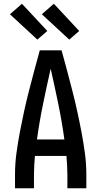

<svg xmlns="http://www.w3.org/2000/svg" viewBox="-20 -1003 540 1023"><path d="M60 0V-74Q60 -130 67.5 -186Q75 -242 85.5 -297.5Q96 -353 108 -408Q120 -463 134 -517.5Q148 -572 162.5 -626.5Q177 -681 192 -735H308Q323 -681 337.5 -626.5Q352 -572 366 -517.5Q380 -463 392 -408Q404 -353 414.5 -297.5Q425 -242 432.5 -186Q440 -130 440 -74V0H339V-74Q339 -98 337.5 -123Q336 -148 334 -172H166Q164 -148 162.5 -123Q161 -98 161 -74V0ZM177 -260H323Q310 -355 290.5 -449.5Q271 -544 250 -637Q229 -544 209.5 -449.5Q190 -355 177 -260ZM349 -792 203 -927 267 -983 402 -838ZM179 -792 33 -927 97 -983 232 -838Z"/></svg>

Font: Iosevka Curly Semibold
Style: Regular
Weight: 600
Monospace: yes
Designer: Belleve Invis
Foundry: Belleve Invis
Version: Version 22.1.2; ttfautohint (v1.8.4)